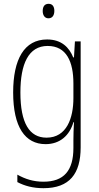

<svg xmlns="http://www.w3.org/2000/svg" viewBox="-20 -746 518 1007"><path d="M235 -726C212 -726 204 -709 204 -688C204 -667 214 -650 234 -650C255 -650 265 -666 265 -689C265 -709 257 -726 235 -726ZM227 -539C107 -539 49 -435 49 -261C49 -79 112 10 219 10C295 10 345 -36 365 -105H368C366 -67 365 -41 365 -10V30C365 149 315 207 208 207C155 207 112 193 71 170V209C109 229 153 241 208 241C345 241 403 165 403 27V-529H373L368 -445H364C343 -497 303 -539 227 -539ZM230 -505C329 -505 365 -422 365 -308V-232C365 -127 330 -24 224 -24C134 -24 87 -101 87 -261C87 -410 129 -505 230 -505Z"/></svg>

Font: Noto Sans Myanmar Condensed ExtraLight
Style: Regular
Weight: 200
Width: 3
Designer: Monotype Design Team
Foundry: Monotype Imaging Inc.
Version: Version 2.107